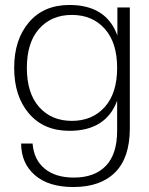

<svg xmlns="http://www.w3.org/2000/svg" viewBox="-20 -546 599 772"><path d="M259 -20Q156 -20 96.5 -89.5Q37 -159 37 -273Q37 -387 96.5 -456.5Q156 -526 259 -526Q408 -526 452 -403V-516H502V-30Q502 88 443 147Q384 206 275 206Q175 206 120 158Q65 110 65 31H111Q116 96 159.5 132Q203 168 277 168Q360 168 405.5 121Q451 74 451 -21V-141Q406 -20 259 -20ZM137.5 -115.5Q187 -60 269 -60Q351 -60 401 -115.5Q451 -171 451 -273Q451 -375 401 -430.5Q351 -486 269 -486Q187 -486 137.5 -430.5Q88 -375 88 -273Q88 -171 137.5 -115.5Z"/></svg>

Font: Creato Display Light
Style: Regular
Weight: 300
Version: Version 1.000